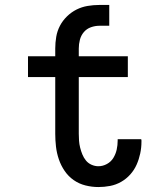

<svg xmlns="http://www.w3.org/2000/svg" viewBox="-20 -747 640 775"><path d="M377 8Q351 8 325 1.5Q299 -5 277.5 -20Q256 -35 241 -57Q226 -79 217.5 -104Q209 -129 206 -155Q203 -181 203 -207V-436H93V-520H203V-551Q203 -575 207 -598.5Q211 -622 222 -643Q233 -664 250.5 -681Q268 -698 289 -708.5Q310 -719 333.5 -723Q357 -727 381 -727H421V-643H381Q364 -643 347 -637Q330 -631 318.5 -617.5Q307 -604 302.5 -586.5Q298 -569 298 -551V-520H496V-436H298V-207Q298 -193 299 -179Q300 -165 303.5 -151Q307 -137 312.5 -123.5Q318 -110 327 -99Q336 -88 349.5 -82Q363 -76 377 -76Q395 -76 411.5 -85Q428 -94 437.5 -109.5Q447 -125 451 -143Q455 -161 455 -180V-185H550Q551 -183 551 -180.5Q551 -178 551 -175Q551 -151 546 -127.5Q541 -104 531.5 -82.5Q522 -61 506 -43Q490 -25 469 -13Q448 -1 424.5 3.5Q401 8 377 8Z"/></svg>

Font: Iosevka Fixed Medium Extended
Style: Regular
Weight: 500
Width: 7
Monospace: yes
Designer: Belleve Invis
Foundry: Belleve Invis
Version: Version 24.1.1; ttfautohint (v1.8.4)